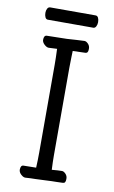

<svg xmlns="http://www.w3.org/2000/svg" viewBox="-94 -894 563 950"><g transform="rotate(10 187.5 -419.5)"><path d="M148 -649Q118 -647 106 -647Q96 -647 84.5 -657.5Q73 -668 72 -680Q72 -704 87 -704L187 -706L234 -709L275 -711Q284 -711 293.5 -701Q303 -691 303 -678V-674Q303 -654 289 -654L226 -652Q226 -634 225 -621L224 -568V-126Q224 -97 226 -55Q259 -58 277 -58Q286 -58 295.5 -48Q305 -38 305 -25V-21Q305 -1 291 -1L260 0Q237 0 201 2L153 4Q133 4 105 6Q95 7 83 -3.5Q71 -14 70 -27Q70 -51 85 -51Q124 -51 148 -52Q150 -90 150 -127V-569Q150 -603 148 -649ZM60 -815Q60 -827 65 -836Q70 -845 79 -845H307Q316 -845 320.5 -836Q325 -827 325 -814Q325 -802 320 -792.5Q315 -783 306 -783H78Q69 -783 64.5 -792.5Q60 -802 60 -815Z"/></g></svg>

Font: ToneOZ-Pinyin-WenKai-Regular
Style: Regular
Weight: 400
Designer: Fontworks Inc.
Foundry: ToneOZ
Version: Version 0.240331